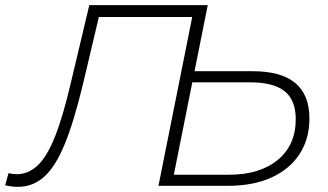

<svg xmlns="http://www.w3.org/2000/svg" viewBox="-62 -720 1270 744"><path d="M8 4Q-17 4 -42 -2L-29 -49Q-12 -45 3 -45Q48 -45 84 -79Q120 -113 151 -190.5Q182 -268 212 -397L284 -700H743L603 0H552L683 -654H321L260 -396Q225 -250 189 -162Q153 -74 109 -35Q65 4 8 4ZM918 -444Q1137 -444 1137 -261Q1137 -181 1098.5 -122.5Q1060 -64 989.5 -32Q919 0 822 0H552L692 -700H743L691 -444ZM826 -43Q945 -43 1014.5 -100.5Q1084 -158 1084 -258Q1084 -332 1041 -366.5Q998 -401 906 -401H683L611 -43Z"/></svg>

Font: Montserrat Light
Style: Italic
Weight: 300
Italic angle: -11.3°
Designer: Julieta Ulanovsky
Foundry: Julieta Ulanovsky
Version: Version 9.000; ttfautohint (v1.8.4.7-5d5b)